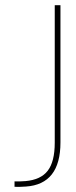

<svg xmlns="http://www.w3.org/2000/svg" viewBox="-20 -720 292 740"><path d="M36 0V-21Q52 -20 78 -22Q137 -27 164 -62Q191 -97 191 -170V-700H213V-171Q213 -10 80 -1Q52 1 36 0Z"/></svg>

Font: Bebas Neue Light
Style: Regular
Weight: 300
Designer: Ryoichi Tsunekawa
Foundry: Ryoichi Tsunekawa
Version: Version 001.003; ttfautohint (v1.5.65-e2d9)